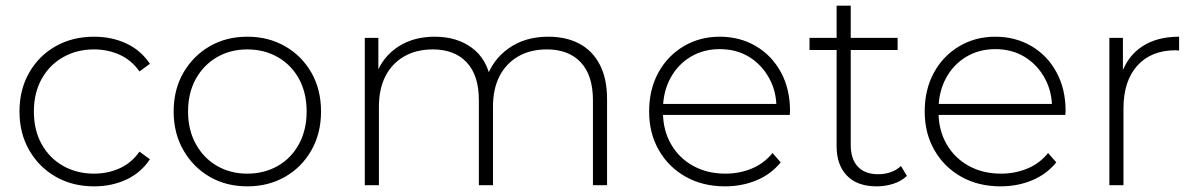

<svg xmlns="http://www.w3.org/2000/svg" viewBox="-20 -656 4237 680"><path d="M313 4Q237 4 177.5 -30Q118 -64 83.5 -124Q49 -184 49 -261Q49 -339 83.5 -399Q118 -459 177.5 -492.5Q237 -526 313 -526Q376 -526 427.5 -502Q479 -478 511 -430L474 -403Q446 -443 404 -462Q362 -481 313 -481Q252 -481 203.5 -453.5Q155 -426 127.5 -376.5Q100 -327 100 -261Q100 -195 127.5 -145.5Q155 -96 203.5 -68.5Q252 -41 313 -41Q362 -41 404 -60Q446 -79 474 -119L511 -92Q479 -44 427.5 -20Q376 4 313 4Z M856 4Q781 4 722.5 -30Q664 -64 629.5 -124Q595 -184 595 -261Q595 -339 629.5 -398.5Q664 -458 722.5 -492Q781 -526 856 -526Q931 -526 990 -492Q1049 -458 1083 -398.5Q1117 -339 1117 -261Q1117 -184 1083 -124Q1049 -64 990 -30Q931 4 856 4ZM856 -41Q916 -41 964 -68.5Q1012 -96 1039 -146Q1066 -196 1066 -261Q1066 -327 1039 -376.5Q1012 -426 964 -453.5Q916 -481 856 -481Q796 -481 748.5 -453.5Q701 -426 673.5 -376.5Q646 -327 646 -261Q646 -196 673.5 -146Q701 -96 748.5 -68.5Q796 -41 856 -41Z M1922 -526Q1985 -526 2031.5 -501.5Q2078 -477 2104 -427.5Q2130 -378 2130 -305V0H2080V-301Q2080 -389 2037 -435Q1994 -481 1917 -481Q1858 -481 1815 -456Q1772 -431 1749 -386Q1726 -341 1726 -278V0H1676V-301Q1676 -389 1633 -435Q1590 -481 1513 -481Q1454 -481 1411 -456Q1368 -431 1345 -386Q1322 -341 1322 -278V0H1272V-522H1320V-378L1313 -394Q1336 -455 1390 -490.5Q1444 -526 1520 -526Q1598 -526 1651.5 -486.5Q1705 -447 1719 -369L1702 -376Q1723 -443 1781 -484.5Q1839 -526 1922 -526Z M2548 4Q2469 4 2408.5 -30Q2348 -64 2313.5 -124Q2279 -184 2279 -261Q2279 -339 2311.5 -398.5Q2344 -458 2401 -492Q2458 -526 2529 -526Q2600 -526 2656.5 -493Q2713 -460 2745.5 -400.5Q2778 -341 2778 -263Q2778 -260 2777.5 -256.5Q2777 -253 2777 -249H2316V-288H2750L2730 -269Q2731 -330 2704.5 -378.5Q2678 -427 2633 -454.5Q2588 -482 2529 -482Q2471 -482 2425.5 -454.5Q2380 -427 2354 -378.5Q2328 -330 2328 -268V-259Q2328 -195 2356.5 -145.5Q2385 -96 2435 -68.5Q2485 -41 2549 -41Q2599 -41 2642.5 -59Q2686 -77 2716 -114L2745 -81Q2711 -39 2659.5 -17.5Q2608 4 2548 4Z M3085 4Q3016 4 2979.5 -34Q2943 -72 2943 -138V-636H2993V-143Q2993 -93 3018 -66Q3043 -39 3090 -39Q3139 -39 3171 -68L3192 -33Q3172 -14 3143.5 -5Q3115 4 3085 4ZM2847 -479V-522H3159V-479Z M3524 4Q3445 4 3384.5 -30Q3324 -64 3289.5 -124Q3255 -184 3255 -261Q3255 -339 3287.5 -398.5Q3320 -458 3377 -492Q3434 -526 3505 -526Q3576 -526 3632.5 -493Q3689 -460 3721.5 -400.5Q3754 -341 3754 -263Q3754 -260 3753.5 -256.5Q3753 -253 3753 -249H3292V-288H3726L3706 -269Q3707 -330 3680.5 -378.5Q3654 -427 3609 -454.5Q3564 -482 3505 -482Q3447 -482 3401.5 -454.5Q3356 -427 3330 -378.5Q3304 -330 3304 -268V-259Q3304 -195 3332.5 -145.5Q3361 -96 3411 -68.5Q3461 -41 3525 -41Q3575 -41 3618.5 -59Q3662 -77 3692 -114L3721 -81Q3687 -39 3635.5 -17.5Q3584 4 3524 4Z M3909 0V-522H3957V-379L3952 -395Q3974 -458 4026 -492Q4078 -526 4156 -526V-477Q4153 -477 4150 -477.5Q4147 -478 4144 -478Q4057 -478 4008 -423.5Q3959 -369 3959 -272V0Z"/></svg>

Font: MOST Montserrat Light
Style: Regular
Weight: 300
Designer: Julieta Ulanovsky
Foundry: Julieta Ulanovsky
Version: Version 8.000;March 11, 2024;FontCreator 15.0.0.2926 64-bit